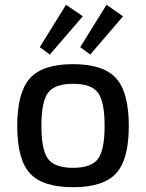

<svg xmlns="http://www.w3.org/2000/svg" viewBox="-20 -769 610 802"><path d="M326 -701 188 -541 146 -572 256 -749ZM494 -701 357 -541 315 -572 425 -749ZM105 -442Q158 -501 285 -501Q412 -501 465 -442Q518 -383 518 -243Q518 -103 465 -45Q412 13 285 13Q158 13 105 -45Q52 -103 52 -243Q52 -383 105 -442ZM153 -243Q153 -142 181 -105Q209 -68 285 -68Q361 -68 389 -105Q417 -142 417 -243Q417 -345 389 -382Q361 -419 285 -419Q209 -419 181 -382Q153 -345 153 -243Z"/></svg>

Font: Exo 2.0 Medium
Style: Regular
Weight: 500
Designer: Natanael Gama
Version: Version 1.001;PS 001.001;hotconv 1.0.70;makeotf.lib2.5.58329